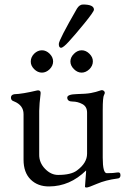

<svg xmlns="http://www.w3.org/2000/svg" viewBox="-20 -817 567 856"><path d="M323.2 -778.8Q334.5 -796.9 350.1 -796.9Q398.9 -796.9 398.9 -773.9Q398.9 -765.1 355.5 -711.9Q312 -658.7 286.6 -631.3Q261.7 -604 252 -604Q242.2 -604 242.2 -621.1Q242.2 -638.2 323.2 -778.8ZM201.7 -577.1Q216.8 -561.5 216.8 -543Q216.8 -523.9 201.2 -508.3Q185.5 -493.2 167 -493.2Q147.9 -493.2 132.3 -508.8Q116.7 -524.4 117.2 -543Q117.2 -562 132.3 -577.6Q147.9 -592.8 167 -592.8Q186 -592.8 201.7 -577.1ZM394 -543Q394 -523.9 378.4 -508.3Q362.3 -493.2 343.8 -493.2Q325.2 -493.2 309.6 -508.8Q293.9 -524.4 293.9 -543Q293.9 -561.5 309.6 -577.1Q325.2 -592.8 344.2 -592.8Q363.3 -592.8 378.9 -577.1Q394.5 -561.5 394 -543ZM85 -105V-308.1Q85 -348.1 42 -365.2Q28.8 -369.1 28.8 -381.8Q28.8 -394.5 43.9 -397Q79.1 -397.9 147 -414.1Q154.3 -415 158.2 -411.1Q162.1 -407.2 161.1 -399.9Q155.3 -354 154.8 -323.2V-127.9Q154.3 -91.8 180.7 -64.5Q207 -37.1 238.8 -37.1Q296.9 -37.1 323.2 -57.1Q368.2 -90.3 368.2 -131.8V-314.9Q368.2 -341.8 347.2 -353Q326.2 -364.3 303.2 -364.3Q280.3 -364.3 279.8 -381.8Q279.8 -396.5 322.3 -397.5Q364.7 -398.4 385.3 -402.3Q405.8 -405.8 432.1 -415H434.1Q440.9 -415 445.3 -409.2Q449.7 -403.3 443.8 -393.6Q438 -383.8 438 -326.2V-113.8Q438 -44.9 456.1 -44.9Q486.8 -44.9 502 -47.9Q517.1 -50.8 517.1 -36.1Q517.1 -21.5 502.9 -21Q451.2 -14.2 412.6 2.4Q374 19 366.2 19Q358.4 19 358.9 15.1L363.8 -50.8V-57.1Q292 13.7 199.2 14.2Q148.4 14.6 116.7 -16.6Q85 -47.9 85 -105Z"/></svg>

Font: EBGaramond
Style: Regular
Weight: 400
Version: Version 000.012g